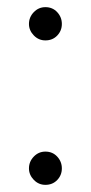

<svg xmlns="http://www.w3.org/2000/svg" viewBox="-20 -503 254 537"><path d="M61 -436Q61 -455 74.5 -469Q88 -483 107 -483Q127 -483 140 -469Q153 -455 153 -436Q153 -417 140 -403.5Q127 -390 107 -390Q88 -390 74.5 -404Q61 -418 61 -436ZM61 -32Q61 -51 74.5 -65Q88 -79 107 -79Q127 -79 140 -65Q153 -51 153 -32Q153 -13 140 0.5Q127 14 107 14Q88 14 74.5 0Q61 -14 61 -32Z"/></svg>

Font: Overpass ExtraLight
Style: Regular
Weight: 200
Designer: Delve Withrington, Thomas Jockin
Foundry: Delve Fonts
Version: Version 3.000;DELV;Overpass